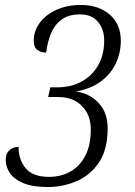

<svg xmlns="http://www.w3.org/2000/svg" viewBox="-20 -744 543 774"><path d="M173 10Q111 10 73.5 -6Q36 -22 19.5 -47Q3 -72 3 -100Q3 -125 18 -138.5Q33 -152 55 -152Q54 -103 82.5 -67Q111 -31 178 -31Q225 -31 263 -52Q301 -73 323.5 -115.5Q346 -158 346 -222Q346 -280 310.5 -316.5Q275 -353 213 -353H174L183 -392H213Q265 -392 307.5 -414.5Q350 -437 375 -479.5Q400 -522 400 -580Q400 -626 375 -656Q350 -686 303 -686Q256 -686 227.5 -664.5Q199 -643 185 -608Q171 -573 166 -532Q146 -532 131 -542.5Q116 -553 116 -580Q116 -620 141 -653Q166 -686 209 -705Q252 -724 306 -724Q377 -724 422 -685.5Q467 -647 467 -580Q467 -531 447 -488.5Q427 -446 387 -416Q347 -386 286 -375Q341 -368 377.5 -329Q414 -290 414 -227Q414 -142 379.5 -90Q345 -38 289.5 -14Q234 10 173 10Z"/></svg>

Font: Noto Serif SemiCondensed Light
Style: Italic
Weight: 300
Width: 4
Italic angle: -12°
Designer: Monotype Design Team
Foundry: Monotype Imaging Inc.
Version: Version 2.013; ttfautohint (v1.8.4.7-5d5b)